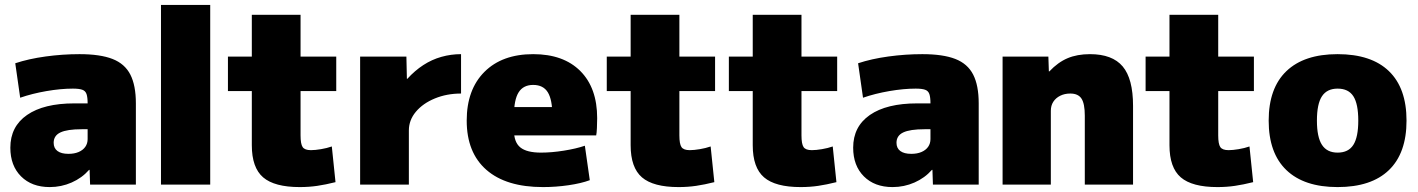

<svg xmlns="http://www.w3.org/2000/svg" viewBox="-20 -750 5761 780"><path d="M182 10Q109 10 65.5 -33.5Q22 -77 22 -150Q22 -236 90 -283Q158 -330 282 -330H336Q336 -355 331.5 -368Q327 -381 314 -385.5Q301 -390 276 -390Q227 -390 169 -380Q111 -370 62 -353L42 -493Q96 -511 165 -520.5Q234 -530 303 -530Q387 -530 437 -510.5Q487 -491 509.5 -447Q532 -403 532 -330V0H346L344 -60H342Q313 -27 271 -8.5Q229 10 182 10ZM258 -125Q282 -125 299.5 -132.5Q317 -140 326.5 -153.5Q336 -167 336 -185V-225H312Q253 -225 225.5 -212Q198 -199 198 -170Q198 -148 213.5 -136.5Q229 -125 258 -125Z M634 0V-730H834V0Z M1198 10Q1095 10 1049 -29.5Q1003 -69 1003 -160V-380H906V-520H1003V-690H1201V-520H1346V-380H1201V-200Q1201 -165 1209.5 -152.5Q1218 -140 1243 -140Q1260 -140 1284 -144Q1308 -148 1328 -155L1343 -10Q1303 0 1269 5Q1235 10 1198 10Z M1443 0V-520H1631L1633 -430H1635Q1665 -463 1699.5 -485.5Q1734 -508 1773 -519Q1812 -530 1853 -530V-370Q1795 -370 1746.5 -350Q1698 -330 1669.5 -296Q1641 -262 1641 -220V0Z M2186 10Q2036 10 1956 -60Q1876 -130 1876 -260Q1876 -386 1948 -458Q2020 -530 2146 -530Q2269 -530 2337.5 -461.5Q2406 -393 2406 -270Q2406 -252 2405 -230Q2404 -208 2402 -200H1986V-315H2247L2224 -280Q2224 -345 2205.5 -375Q2187 -405 2146 -405Q2106 -405 2087 -375Q2068 -345 2068 -280V-220Q2068 -172 2094 -151Q2120 -130 2178 -130Q2221 -130 2271 -138Q2321 -146 2356 -158L2376 -18Q2341 -5 2289.5 2.5Q2238 10 2186 10Z M2737 10Q2634 10 2588 -29.5Q2542 -69 2542 -160V-380H2445V-520H2542V-690H2740V-520H2885V-380H2740V-200Q2740 -165 2748.5 -152.5Q2757 -140 2782 -140Q2799 -140 2823 -144Q2847 -148 2867 -155L2882 -10Q2842 0 2808 5Q2774 10 2737 10Z M3233 10Q3130 10 3084 -29.5Q3038 -69 3038 -160V-380H2941V-520H3038V-690H3236V-520H3381V-380H3236V-200Q3236 -165 3244.5 -152.5Q3253 -140 3278 -140Q3295 -140 3319 -144Q3343 -148 3363 -155L3378 -10Q3338 0 3304 5Q3270 10 3233 10Z M3606 10Q3533 10 3489.5 -33.5Q3446 -77 3446 -150Q3446 -236 3514 -283Q3582 -330 3706 -330H3760Q3760 -355 3755.5 -368Q3751 -381 3738 -385.5Q3725 -390 3700 -390Q3651 -390 3593 -380Q3535 -370 3486 -353L3466 -493Q3520 -511 3589 -520.5Q3658 -530 3727 -530Q3811 -530 3861 -510.5Q3911 -491 3933.5 -447Q3956 -403 3956 -330V0H3770L3768 -60H3766Q3737 -27 3695 -8.5Q3653 10 3606 10ZM3682 -125Q3706 -125 3723.5 -132.5Q3741 -140 3750.5 -153.5Q3760 -167 3760 -185V-225H3736Q3677 -225 3649.5 -212Q3622 -199 3622 -170Q3622 -148 3637.5 -136.5Q3653 -125 3682 -125Z M4053 0V-520H4239L4241 -460H4243Q4278 -497 4317 -513.5Q4356 -530 4408 -530Q4499 -530 4541 -480Q4583 -430 4583 -320V0H4387V-280Q4387 -329 4373.5 -349.5Q4360 -370 4328 -370Q4305 -370 4287 -361Q4269 -352 4259 -336.5Q4249 -321 4249 -300V0Z M4926 10Q4823 10 4777 -29.5Q4731 -69 4731 -160V-380H4634V-520H4731V-690H4929V-520H5074V-380H4929V-200Q4929 -165 4937.5 -152.5Q4946 -140 4971 -140Q4988 -140 5012 -144Q5036 -148 5056 -155L5071 -10Q5031 0 4997 5Q4963 10 4926 10Z M5414 10Q5278 10 5206 -59Q5134 -128 5134 -260Q5134 -392 5206 -461Q5278 -530 5414 -530Q5551 -530 5622.5 -461Q5694 -392 5694 -260Q5694 -128 5622.5 -59Q5551 10 5414 10ZM5414 -130Q5458 -130 5478 -161.5Q5498 -193 5498 -260Q5498 -328 5478 -359Q5458 -390 5414 -390Q5371 -390 5350.5 -359Q5330 -328 5330 -260Q5330 -193 5350.5 -161.5Q5371 -130 5414 -130Z"/></svg>

Font: M PLUS 1 Thin Black
Style: Regular
Weight: 900
Version: Version 1.001